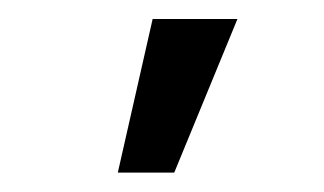

<svg xmlns="http://www.w3.org/2000/svg" viewBox="-20 -799 336 199"><path d="M102.1 -620.1 138.2 -779.3H226.1L160.6 -620.1Z"/></svg>

Font: Bert Sans Medium
Style: Regular
Weight: 500
Designer: Christian Robertson, Adam Twardoch, & Cristiano Sobral
Foundry: Google
Version: Version 12.135;January 10, 2020;FontCreator 12.0.0.2547 64-b